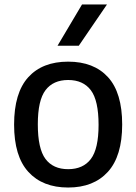

<svg xmlns="http://www.w3.org/2000/svg" viewBox="-20 -828 609 858"><path d="M43 -271Q43 -413 106.2 -482.8Q169.5 -552.5 284.5 -552.5Q399.5 -552.5 462.8 -483Q526 -413.5 526 -271.5Q526 -130.5 462.2 -60.2Q398.5 10 284.5 10Q170.5 10 106.8 -59.8Q43 -129.5 43 -271ZM420.5 -270Q420.5 -379 386 -424.8Q351.5 -470.5 284.5 -470.5Q218 -470.5 183.5 -425.2Q149 -380 149 -272.5Q149 -163.5 183.2 -117.8Q217.5 -72 284.5 -72Q351.5 -72 386 -117.5Q420.5 -163 420.5 -270ZM237 -623.5 346.5 -808H458L332 -623.5Z"/></svg>

Font: Encode Sans Medium
Style: Regular
Weight: 500
Designer: Multiple Designers
Foundry: Impallari Type
Version: Version 2.000